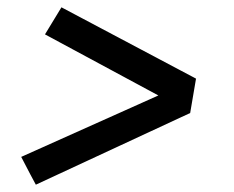

<svg xmlns="http://www.w3.org/2000/svg" viewBox="-20 -602 640 525"><path d="M78 -97 63 -125 38 -173 413 -341 103 -508 148 -582 516 -387 500 -293Z"/></svg>

Font: Iosevka Curly Slab MdEx
Style: Italic
Weight: 500
Width: 7
Italic angle: -9°
Monospace: yes
Designer: Belleve Invis
Foundry: Belleve Invis
Version: Version 11.0.0; ttfautohint (v1.8.3)